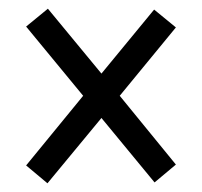

<svg xmlns="http://www.w3.org/2000/svg" viewBox="-20 -579 465 441"><path d="M89 -158 40 -199 171 -359 40 -518 90 -559 213 -410 334 -557 384 -516 255 -359 384 -201 335 -160 213 -308Z"/></svg>

Font: Noto Serif Thai ExtraCondensed
Style: Bold
Weight: 700
Width: 2
Designer: Monotype Design Team
Foundry: Monotype Imaging Inc.
Version: Version 2.002; ttfautohint (v1.8.4.7-5d5b)